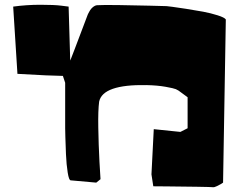

<svg xmlns="http://www.w3.org/2000/svg" viewBox="-20 -782 1023 817"><path d="M940.9 -699.2 929.2 -4.9Q925.8 -2.4 920.2 1Q914.6 4.4 903.1 10Q891.6 15.6 886.2 14.6Q880.9 13.7 817.4 12.7Q753.9 11.7 693.4 11.2L632.3 10.7L624.5 -40L634.3 -232.4L747.6 -220.7L778.3 -236.3V-318.4V-368.2L739.7 -396.5Q736.3 -398.9 728.3 -402.6Q720.2 -406.2 685.1 -412.6Q649.9 -418.9 603 -419.9Q417.5 -423.3 401.9 -349.6Q397 -313 398.2 -239.7Q399.4 -166.5 403.3 -92.8L407.7 -19.5L389.6 -4.9L280.8 -14.6Q273.4 -14.6 268.1 -47.6Q262.7 -80.6 260.7 -126.2Q258.8 -171.9 258.1 -199.2Q257.3 -226.6 257.3 -236.3V-429.7L247.6 -459L174.3 -461.4L54.2 -467.8L36.1 -753.9Q92.8 -761.7 151.9 -761.7Q210.9 -761.7 241.2 -757.8L272 -753.9Q278.8 -526.4 278.8 -524.4Q278.8 -523.4 297.4 -572Q315.9 -620.6 334.5 -669.9L353 -718.8Q353.5 -720.2 354.7 -722.7Q356 -725.1 359.6 -731.9Q363.3 -738.8 367.4 -743.9Q371.6 -749 378.2 -753.9Q384.8 -758.8 392.1 -759.8Q414.6 -761.2 480.5 -760.5Q546.4 -759.8 617.7 -757.8L689 -755.9Q698.2 -754.9 714.1 -752.9Q730 -751 771 -744.6Q812 -738.3 844.5 -732.2Q877 -726.1 906.2 -716.8Q935.5 -707.5 940.9 -699.2Z"/></svg>

Font: Noot
Style: Regular
Weight: 400
Designer: Amos Jerbi
Foundry: Amos Jerbi
Version: Version 1.000;PS 001.001;hotconv 1.0.56